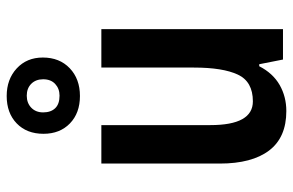

<svg xmlns="http://www.w3.org/2000/svg" viewBox="-171 -695 876 574"><g transform="rotate(-90 267.0 -408.0)"><path d="M467 -543V0H376L362 -71H356Q335 -30 300 -10Q265 10 222 10Q143 10 104 -41.5Q65 -93 65 -189V-543H180V-217Q180 -90 251 -90Q310 -90 331 -135Q352 -180 352 -266V-543ZM267 -607Q216 -607 185 -637Q154 -667 154 -716Q154 -766 185 -796Q216 -826 267 -826Q317 -826 349.5 -796Q382 -766 382 -718Q382 -668 350 -637.5Q318 -607 267 -607ZM268 -668Q289 -668 303 -681Q317 -694 317 -717Q317 -739 303.5 -752.5Q290 -766 268 -766Q246 -766 232 -752.5Q218 -739 218 -717Q218 -694 230.5 -681Q243 -668 268 -668Z"/></g></svg>

Font: Noto Sans Kannada Condensed SemiBold
Style: Regular
Weight: 600
Width: 3
Designer: Jelle Bosma - Monotype Design Team
Foundry: Monotype Imaging Inc.
Version: Version 2.005; ttfautohint (v1.8.4.7-5d5b)